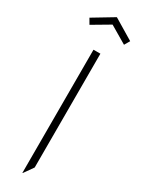

<svg xmlns="http://www.w3.org/2000/svg" viewBox="-244 -738 716 963"><g transform="rotate(30 114.0 -256.5)"><path d="M134 -513V146L96 200H94V-513ZM-4 -642 114 -713 232 -642 214 -611 114 -670 14 -611Z"/></g></svg>

Font: Lineal Thin
Style: Regular
Weight: 200
Designer: Created by Frank Adebiaye with contributions from Anton Moglia & Ariel Martín Pérez
Created by Frank ADEBIAYE with FontF
Foundry: Velvetyne Type Foundry
Version: Version 2.000;Glyphs 3.2 (3227)